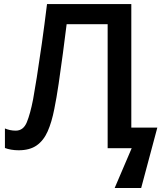

<svg xmlns="http://www.w3.org/2000/svg" viewBox="-20 -734 815 951"><path d="M630.4 -102.1H759.3L679.2 197.3H547.9L632.3 0H513.2V-614.3H310.1Q301.8 -547.4 291.5 -469.5Q281.2 -391.6 270.5 -319.1Q259.8 -246.6 249 -194.3Q236.3 -128.9 216.1 -83.3Q195.8 -37.6 161.6 -13.7Q127.4 10.3 72.3 10.3Q53.2 10.3 35.6 7.3Q18.1 4.4 4.4 -1V-97.7Q16.1 -92.8 29.5 -89.8Q43 -86.9 58.1 -86.9Q95.7 -86.9 112.8 -128.4Q129.9 -169.9 144 -242.2Q150.9 -280.3 162.4 -351.8Q173.8 -423.3 187 -516.8Q200.2 -610.4 212.9 -713.9H630.4Z"/></svg>

Font: Open Sans SemiBold
Style: Regular
Weight: 600
Designer: Monotype Design Team
Foundry: Monotype Imaging Inc.
Version: Version 3.003; ttfautohint (v1.8.4)